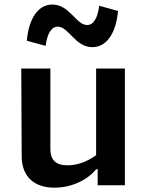

<svg xmlns="http://www.w3.org/2000/svg" viewBox="-20 -836 660 867"><path d="M76 -526.5 78 -128.5C78.5 -41.5 131.5 11.5 226 11.5C301 11.5 372.5 -21 414.5 -72H421V0.5H544V-526.5H414V-135C376 -108 332.5 -89.5 285 -89.5C237 -89.5 207.5 -108.5 207.5 -164V-526.5ZM101 -652 186 -629C193 -684 212 -715.5 241 -715.5C290.5 -715.5 319 -623 397 -623C459.5 -623 503.5 -682.5 513 -786.5L428 -810C421 -754 402 -723 373.5 -723C323.5 -723 294.5 -815.5 216.5 -815.5C154 -815.5 110.5 -756 101 -652Z"/></svg>

Font: Monaspace Argon SemiBold
Style: Regular
Weight: 600
Designer: Riley Cran & the Lettermatic Team
Foundry: Lettermatic
Version: Version 1.000 (Monaspace Argon)